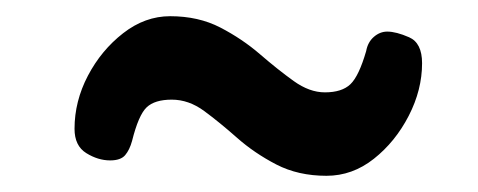

<svg xmlns="http://www.w3.org/2000/svg" viewBox="-20 -405 590 237"><path d="M72 -246Q72 -280 88.5 -311.5Q105 -343 132 -364Q159 -385 190 -385Q225 -385 252 -371Q279 -357 301 -338Q323 -319 342.5 -305Q362 -291 381 -291Q402 -291 412.5 -301Q423 -311 432 -342Q434 -353 441.5 -359.5Q449 -366 458 -366Q469 -366 485 -359Q501 -352 501 -327Q501 -294 484.5 -262Q468 -230 441.5 -209Q415 -188 383 -188Q348 -188 321 -202Q294 -216 272.5 -235Q251 -254 232 -268Q213 -282 192 -282Q171 -282 161 -272.5Q151 -263 143 -231Q140 -220 134.5 -213.5Q129 -207 116 -207Q101 -207 86.5 -216Q72 -225 72 -246Z"/></svg>

Font: Alkatra
Style: Bold
Weight: 700
Designer: Suman Bhandary
Version: Version 1.100;gftools[0.9.22]